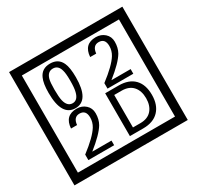

<svg xmlns="http://www.w3.org/2000/svg" viewBox="-212 -1206 1580 1541"><g transform="rotate(-30 577.5 -435.0)"><path d="M1103 90H53V-960H1103ZM1028 15V-885H128V15ZM497 -656Q497 -442 371 -442Q244 -442 244 -656Q244 -744 265 -789Q294 -855 371 -855Q448 -855 477 -789Q497 -745 497 -656ZM444 -656Q444 -723 435 -752Q420 -809 371 -809Q322 -809 306 -752Q298 -723 298 -656Q298 -587 306 -553Q322 -488 371 -488Q419 -488 435 -554Q444 -587 444 -656ZM910 -450H671V-501Q792 -593 832 -658Q855 -696 855 -739Q855 -809 795 -809Q740 -809 733 -739H677Q685 -855 795 -855Q843 -855 876.5 -825Q910 -795 910 -747Q910 -691 886 -649Q848 -585 732 -493H910ZM490 -30H251V-81Q372 -173 412 -238Q435 -276 435 -319Q435 -389 375 -389Q320 -389 313 -319H257Q265 -435 375 -435Q423 -435 456.5 -405Q490 -375 490 -327Q490 -271 466 -229Q428 -165 312 -73H490ZM955 -229Q955 -136 904.5 -83Q854 -30 760 -30H636V-427H760Q855 -427 905 -375.5Q955 -324 955 -229ZM901 -229Q901 -298 865 -338.5Q829 -379 761 -379H692V-78H761Q829 -78 865 -119Q901 -160 901 -229Z"/></g></svg>

Font: Unicode BMP Fallback SIL
Style: Regular
Weight: 400
Foundry: NRSI, SIL International
Version: Version 5.1 Based on Unicode 5.1